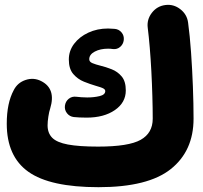

<svg xmlns="http://www.w3.org/2000/svg" viewBox="-20 -694 836 790"><path d="M7.8 -185.1Q7.8 -270 36.6 -323.2Q52.2 -354 85.4 -365Q118.7 -376 149.4 -360.4Q211.4 -329.1 186.5 -247.6Q182.1 -234.9 179 -214.4Q175.8 -193.8 175.8 -178.2Q175.8 -146.5 194.8 -127.2Q213.9 -107.9 259.3 -99.4Q304.7 -90.8 383.8 -90.8Q509.3 -90.8 558.8 -118.7Q608.4 -146.5 608.4 -205.6Q608.4 -248 606.9 -298.3Q605.5 -348.6 602.8 -400.1Q600.1 -451.7 596.2 -498Q592.3 -544.4 587.9 -579.6Q583.5 -613.3 604.7 -641.1Q626 -668.9 660.2 -673.3Q694.3 -677.7 721.9 -656.2Q749.5 -634.8 753.9 -601.1Q761.2 -547.9 766.1 -478.5Q771 -409.2 773.7 -337.6Q776.4 -266.1 776.4 -205.6Q776.4 -73.2 682.9 1.5Q589.4 76.2 385.3 76.2Q186 76.2 96.9 12.9Q7.8 -50.3 7.8 -185.1ZM489.3 -529.3Q487.3 -512.2 474.6 -501.2Q461.9 -490.2 444.8 -492.2Q434.6 -493.7 424.8 -493.7Q392.6 -493.7 369.9 -481.7Q347.2 -469.7 347.2 -450.2Q347.2 -439.5 360.4 -434.1Q373.5 -428.7 393.1 -423.8Q415.5 -418.5 439.7 -408.9Q463.9 -399.4 480.7 -379.4Q497.6 -359.4 497.6 -321.8Q497.6 -272 452.6 -241Q407.7 -210 336.4 -210Q320.3 -210 307.1 -210.7Q293.9 -211.4 283.7 -212.4Q266.6 -214.4 255.9 -227.8Q245.1 -241.2 247.1 -258.8Q249.5 -276.9 262.9 -287.6Q276.4 -298.3 293.9 -295.9Q303.7 -294.9 315.2 -293.9Q326.7 -293 338.9 -293Q366.7 -293 389.9 -298.6Q413.1 -304.2 413.1 -319.3Q413.1 -327.1 401.6 -331.8Q390.1 -336.4 373 -341.3Q351.1 -347.7 325.4 -357.9Q299.8 -368.2 281.5 -389.4Q263.2 -410.6 263.2 -449.2Q263.2 -484.9 284.9 -513.7Q306.6 -542.5 343.3 -559.6Q379.9 -576.7 424.8 -576.7Q435.5 -576.7 452.1 -575.2Q469.2 -573.7 480.2 -560.5Q491.2 -547.4 489.3 -529.3Z"/></svg>

Font: Mikhak-FD Black
Style: Regular
Weight: 900
Designer: Amin Abedi
Version: Version 3.2